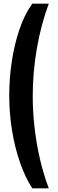

<svg xmlns="http://www.w3.org/2000/svg" viewBox="-20 -820 314 1040"><path d="M154.8 200Q116.9 141.9 89 62.1Q61 -17.7 45.5 -111.3Q30 -204.8 30 -304.1Q30 -392.8 43.5 -484.6Q57 -576.3 84.6 -658.5Q112.1 -740.6 154.8 -800H244.2Q201.9 -686.6 179.6 -557.2Q157.3 -427.9 157.3 -300Q157.3 -214.9 167.3 -128Q177.3 -41.1 196.6 42.1Q216 125.4 244.2 200Z"/></svg>

Font: Big Shoulders Stencil Thin
Style: Regular
Weight: 100
Designer: Patric King
Foundry: XO Type Co
Version: Version 2.001